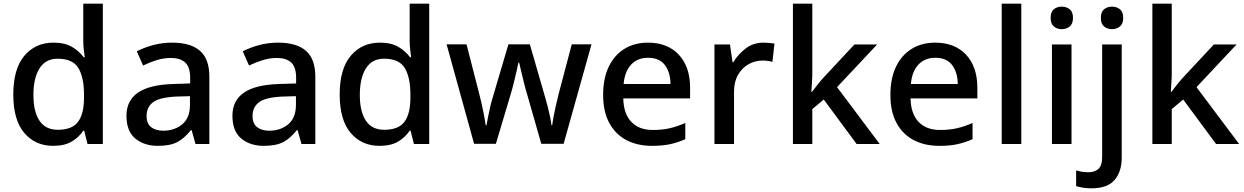

<svg xmlns="http://www.w3.org/2000/svg" viewBox="-20 -780 6738 1040"><path d="M268 10Q171 10 111.5 -60Q52 -130 52 -268Q52 -407 112 -478Q172 -549 270 -549Q331 -549 370 -526Q409 -503 433 -470H439Q437 -483 434 -510Q431 -537 431 -558V-760H537V0H454L436 -72H431Q408 -37 369 -13.5Q330 10 268 10ZM293 -77Q371 -77 403 -120.5Q435 -164 435 -251V-267Q435 -361 404.5 -411.5Q374 -462 292 -462Q227 -462 194 -409.5Q161 -357 161 -266Q161 -175 194 -126Q227 -77 293 -77Z M912 -549Q1013 -549 1063.5 -504.5Q1114 -460 1114 -365V0H1039L1018 -75H1014Q979 -31 940.5 -10.5Q902 10 834 10Q761 10 713 -29.5Q665 -69 665 -153Q665 -235 727 -278Q789 -321 918 -325L1010 -328V-358Q1010 -417 983 -441.5Q956 -466 907 -466Q866 -466 828 -454Q790 -442 755 -425L721 -502Q759 -522 808.5 -535.5Q858 -549 912 -549ZM937 -257Q845 -253 809.5 -226.5Q774 -200 774 -152Q774 -110 799 -91Q824 -72 864 -72Q926 -72 967.5 -107Q1009 -142 1009 -212V-259Z M1486 -549Q1587 -549 1637.5 -504.5Q1688 -460 1688 -365V0H1613L1592 -75H1588Q1553 -31 1514.5 -10.5Q1476 10 1408 10Q1335 10 1287 -29.5Q1239 -69 1239 -153Q1239 -235 1301 -278Q1363 -321 1492 -325L1584 -328V-358Q1584 -417 1557 -441.5Q1530 -466 1481 -466Q1440 -466 1402 -454Q1364 -442 1329 -425L1295 -502Q1333 -522 1382.5 -535.5Q1432 -549 1486 -549ZM1511 -257Q1419 -253 1383.5 -226.5Q1348 -200 1348 -152Q1348 -110 1373 -91Q1398 -72 1438 -72Q1500 -72 1541.5 -107Q1583 -142 1583 -212V-259Z M2036 10Q1939 10 1879.5 -60Q1820 -130 1820 -268Q1820 -407 1880 -478Q1940 -549 2038 -549Q2099 -549 2138 -526Q2177 -503 2201 -470H2207Q2205 -483 2202 -510Q2199 -537 2199 -558V-760H2305V0H2222L2204 -72H2199Q2176 -37 2137 -13.5Q2098 10 2036 10ZM2061 -77Q2139 -77 2171 -120.5Q2203 -164 2203 -251V-267Q2203 -361 2172.5 -411.5Q2142 -462 2060 -462Q1995 -462 1962 -409.5Q1929 -357 1929 -266Q1929 -175 1962 -126Q1995 -77 2061 -77Z M2835 -270Q2827 -296 2818.5 -330Q2810 -364 2803 -394.5Q2796 -425 2792 -441H2788Q2785 -425 2778 -394Q2771 -363 2762.5 -329Q2754 -295 2746 -269L2666 -1H2548L2399 -540H2507L2577 -267Q2588 -225 2597.5 -177.5Q2607 -130 2611 -101H2615Q2618 -118 2623.5 -146Q2629 -174 2635.5 -202.5Q2642 -231 2648 -249L2734 -540H2850L2934 -249Q2940 -229 2947 -201.5Q2954 -174 2959.5 -147.5Q2965 -121 2967 -102H2971Q2973 -118 2978 -146Q2983 -174 2990.5 -206Q2998 -238 3005 -267L3077 -540H3184L3033 -1H2912Z M3490 -549Q3596 -549 3657 -483.5Q3718 -418 3718 -305V-247H3356Q3358 -164 3399.5 -120Q3441 -76 3516 -76Q3568 -76 3608.5 -85.5Q3649 -95 3692 -114V-26Q3651 -8 3610 1Q3569 10 3512 10Q3433 10 3373.5 -21Q3314 -52 3280.5 -113.5Q3247 -175 3247 -265Q3247 -356 3277.5 -419Q3308 -482 3362.5 -515.5Q3417 -549 3490 -549ZM3490 -467Q3433 -467 3398.5 -430Q3364 -393 3358 -325H3612Q3611 -388 3581.5 -427.5Q3552 -467 3490 -467Z M4116 -549Q4130 -549 4146.5 -547.5Q4163 -546 4175 -544L4164 -445Q4138 -452 4110 -452Q4070 -452 4034.5 -432Q3999 -412 3977.5 -374.5Q3956 -337 3956 -284V0H3850V-539H3934L3948 -443H3952Q3978 -486 4019 -517.5Q4060 -549 4116 -549Z M4380 -380Q4380 -360 4378 -332Q4376 -304 4375 -282H4378Q4389 -297 4408.5 -321.5Q4428 -346 4443 -362L4608 -539H4731L4514 -308L4745 0H4620L4442 -241L4380 -189V0H4275V-760H4380Z M5046 -549Q5152 -549 5213 -483.5Q5274 -418 5274 -305V-247H4912Q4914 -164 4955.5 -120Q4997 -76 5072 -76Q5124 -76 5164.5 -85.5Q5205 -95 5248 -114V-26Q5207 -8 5166 1Q5125 10 5068 10Q4989 10 4929.5 -21Q4870 -52 4836.5 -113.5Q4803 -175 4803 -265Q4803 -356 4833.5 -419Q4864 -482 4918.5 -515.5Q4973 -549 5046 -549ZM5046 -467Q4989 -467 4954.5 -430Q4920 -393 4914 -325H5168Q5167 -388 5137.5 -427.5Q5108 -467 5046 -467Z M5512 0H5406V-760H5512Z M5732 -744Q5756 -744 5774 -730Q5792 -716 5792 -683Q5792 -651 5774 -636.5Q5756 -622 5732 -622Q5706 -622 5688.5 -636.5Q5671 -651 5671 -683Q5671 -716 5688.5 -730Q5706 -744 5732 -744ZM5784 -539V0H5678V-539Z M5943 -683Q5943 -716 5960.5 -730Q5978 -744 6004 -744Q6028 -744 6046 -730Q6064 -716 6064 -683Q6064 -651 6046 -636.5Q6028 -622 6004 -622Q5978 -622 5960.5 -636.5Q5943 -651 5943 -683ZM5893 240Q5867 240 5845.5 236.5Q5824 233 5809 228V143Q5825 148 5841 150.5Q5857 153 5877 153Q5908 153 5929 135.5Q5950 118 5950 69V-539H6056V74Q6056 149 6017.5 194.5Q5979 240 5893 240Z M6327 -380Q6327 -360 6325 -332Q6323 -304 6322 -282H6325Q6336 -297 6355.5 -321.5Q6375 -346 6390 -362L6555 -539H6678L6461 -308L6692 0H6567L6389 -241L6327 -189V0H6222V-760H6327Z"/></svg>

Font: Noto Sans Ethiopic Medium
Style: Regular
Weight: 500
Designer: Monotype Design Team
Foundry: Monotype Imaging Inc.
Version: Version 2.102; ttfautohint (v1.8.4.7-5d5b)